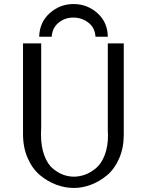

<svg xmlns="http://www.w3.org/2000/svg" viewBox="-20 -909 727 951"><path d="M174 -727Q176 -799 226.5 -844Q277 -889 344 -889Q412 -889 462.5 -844Q513 -799 514 -727H453Q450 -773 417 -797.5Q384 -822 344 -822Q301 -822 270 -796.5Q239 -771 236 -727ZM94 -245V-694H184V-279Q184 -273 183.5 -261.5Q183 -250 183 -244Q183 -183 199.5 -139Q216 -95 242.5 -73.5Q269 -52 294.5 -43Q320 -34 346 -34Q374 -34 401.5 -44Q429 -54 455.5 -76Q482 -98 498.5 -140.5Q515 -183 515 -240Q515 -243 514.5 -249Q514 -255 514 -258V-694H593V-241Q593 -177 570.5 -125Q548 -73 511.5 -42Q475 -11 432 5.5Q389 22 346 22Q302 22 259 6Q216 -10 178.5 -41Q141 -72 117.5 -125Q94 -178 94 -245Z"/></svg>

Font: CMU Sans Serif
Style: Medium
Weight: 500
Version: Version 0.7.0